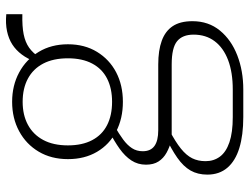

<svg xmlns="http://www.w3.org/2000/svg" viewBox="-118 -490 852 657"><g transform="rotate(-90 308.5 -162.0)"><path d="M588 -512Q546 -513 519 -507.5Q492 -502 473.5 -489Q455 -476 439 -452L425 -467Q435 -494 450 -514Q465 -534 484.5 -546.5Q504 -559 530 -564.5Q556 -570 588 -567ZM288 -168Q231 -168 186.5 -191Q142 -214 117 -256.5Q92 -299 92 -356Q92 -413 117.5 -456Q143 -499 187.5 -523Q232 -547 288 -547Q344 -547 388.5 -523Q433 -499 459 -456Q485 -413 485 -356Q485 -299 459 -256.5Q433 -214 389 -191Q345 -168 288 -168ZM288 -205Q334 -205 367.5 -222Q401 -239 419 -273Q437 -307 437 -356Q437 -406 419 -440.5Q401 -475 367.5 -493Q334 -511 288 -511Q243 -511 209.5 -493Q176 -475 157.5 -440.5Q139 -406 139 -356Q139 -307 157 -273Q175 -239 208.5 -222Q242 -205 288 -205ZM236 244Q174 244 130 230.5Q86 217 62.5 189.5Q39 162 39 121Q39 88 53 63.5Q67 39 97 18Q127 -3 172 -24L189 -8Q151 12 128 30.5Q105 49 95 69Q85 89 85 115Q85 143 100.5 164Q116 185 149.5 196.5Q183 208 236 208H330Q389 208 431 192Q473 176 495.5 146Q518 116 518 74Q518 36 495.5 17.5Q473 -1 416 -1H155L156 -2Q133 -8 114 -18.5Q95 -29 84 -46Q73 -63 73 -89Q73 -117 87.5 -139Q102 -161 128 -179.5Q154 -198 189 -216L204 -196Q178 -181 159 -167Q140 -153 129.5 -137Q119 -121 119 -100Q119 -73 137 -60Q155 -47 191 -47H416Q464 -47 497 -35Q530 -23 547 2.5Q564 28 564 70Q564 125 532 164Q500 203 447 223.5Q394 244 330 244Z"/></g></svg>

Font: Roboto Serif Thin
Style: Regular
Weight: 250
Designer: Greg Gazdowicz
Foundry: Commercial Type
Version: Version 1.004